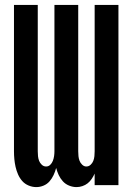

<svg xmlns="http://www.w3.org/2000/svg" viewBox="-20 -755 540 783"><path d="M128 8Q143 8 157.5 2Q172 -4 182 -15.5Q192 -27 198.5 -41Q205 -55 209 -70Q213 -55 219.5 -41Q226 -27 236.5 -15.5Q247 -4 262 2Q277 8 292 8Q304 8 316 4Q328 0 337.5 -7.5Q347 -15 354 -25.5Q361 -36 366 -47V0H463V-735H366V-138Q366 -128 365 -118Q364 -108 360.5 -99Q357 -90 349.5 -83Q342 -76 332 -76Q323 -76 315.5 -83Q308 -90 304.5 -99Q301 -108 300 -118Q299 -128 299 -138V-735H202V-138Q202 -128 200.5 -118Q199 -108 195.5 -99Q192 -90 185 -83Q178 -76 168 -76Q158 -76 150.5 -83Q143 -90 139.5 -99Q136 -108 135 -118Q134 -128 134 -138V-735H37V-138Q37 -122 38.5 -106Q40 -90 43.5 -74.5Q47 -59 53.5 -44Q60 -29 70.5 -17Q81 -5 96.5 1.5Q112 8 128 8Z"/></svg>

Font: Iosevka SS09
Style: Bold
Weight: 700
Monospace: yes
Designer: Belleve Invis
Foundry: Belleve Invis
Version: Version 5.2.1; ttfautohint (v1.8.3)